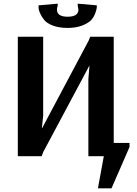

<svg xmlns="http://www.w3.org/2000/svg" viewBox="-20 -850 748 1045"><path d="M348 -698Q302 -698 268.5 -710.5Q235 -723 220.5 -741.5Q206 -760 198 -778Q190 -796 190 -808V-821L294 -830V-818Q290 -809 290 -798Q290 -759 348 -759Q407 -759 407 -798L403 -818V-830L507 -821Q507 -816 506.5 -807.5Q506 -799 498.5 -778Q491 -757 476.5 -741Q462 -725 428.5 -711.5Q395 -698 348 -698ZM513 175 545 0H461V-420L467 -492H466L215 -22L207 0H77V-650H215V-219L208 -154H210L462 -628L471 -650H599V-72H685V-50L587 175Z"/></svg>

Font: Arsenal
Style: Bold
Weight: 700
Designer: Andrij Shevchenko
Foundry: Stairsfor
Version: Version 2.001;PS 002.001;hotconv 1.0.88;makeotf.lib2.5.64775